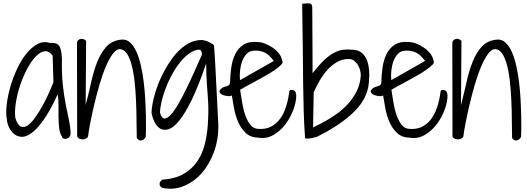

<svg xmlns="http://www.w3.org/2000/svg" viewBox="-20 -842 3212 1170"><path d="M357.4 -9.8Q343.8 -30.3 340.3 -63.5Q336.9 -96.7 336.4 -133.3Q335.9 -169.9 336.4 -205.6Q336.9 -241.2 331.1 -266.6Q285.2 -166 244.6 -109.9Q204.1 -53.7 170.4 -29.8Q136.7 -5.9 109.4 -8.3Q82 -10.7 63 -27.8Q43.9 -44.9 33.2 -69.8Q22.5 -94.7 21.5 -117.2Q14.6 -154.3 21 -206.5Q27.3 -258.8 43.5 -314.5Q59.6 -370.1 84.5 -423.3Q109.4 -476.6 141.1 -515.6Q172.9 -554.7 209 -573.7Q245.1 -592.8 284.2 -580.1Q303.7 -582 316.9 -578.6Q330.1 -575.2 338.9 -564.5Q347.7 -553.7 351.6 -534.7Q355.5 -515.6 357.4 -486.3Q355.5 -391.6 362.8 -325.2Q370.1 -258.8 379.9 -208Q389.6 -157.2 398.9 -116.2Q408.2 -75.2 410.2 -31.2Q410.2 -15.6 402.3 -7.3Q394.5 1 384.8 3.4Q375 5.9 366.7 2Q358.4 -2 357.4 -9.8ZM300.8 -502.9Q277.3 -534.2 250 -529.3Q222.7 -524.4 195.8 -495.6Q168.9 -466.8 144.5 -420.4Q120.1 -374 102.5 -321.3Q85 -268.6 76.7 -216.3Q68.4 -164.1 73.2 -124Q86.9 -80.1 106.4 -71.3Q126 -62.5 148.4 -77.6Q170.9 -92.8 194.3 -126Q217.8 -159.2 239.3 -197.8Q260.7 -236.3 277.8 -274.9Q294.9 -313.5 305.7 -339.8Z M449.2 -582Q450.2 -591.8 457 -597.7Q463.9 -603.5 472.7 -605Q481.4 -606.4 490.2 -603Q499 -599.6 504.9 -592.8L502 -202.1Q520.5 -272.5 535.6 -341.3Q550.8 -410.2 573.2 -466.3Q595.7 -522.5 629.9 -559.1Q664.1 -595.7 720.7 -600.6Q751 -603.5 773.4 -582.5Q795.9 -561.5 812 -525.4Q828.1 -489.3 838.9 -440.9Q849.6 -392.6 856 -340.3Q862.3 -288.1 865.2 -235.4Q868.2 -182.6 869.1 -137.7Q870.1 -92.8 869.6 -58.6Q869.1 -24.4 868.2 -8.8Q861.3 7.8 844.2 13.2Q827.1 18.6 813.5 -1Q812.5 -19.5 812.5 -64.9Q812.5 -110.4 811 -168.9Q809.6 -227.5 805.2 -291.5Q800.8 -355.5 790.5 -409.7Q780.3 -463.9 762.2 -500.5Q744.1 -537.1 715.8 -542Q691.4 -545.9 668.5 -515.6Q645.5 -485.4 624.5 -435.5Q603.5 -385.7 585.4 -323.2Q567.4 -260.7 553.2 -200.2Q539.1 -139.6 529.3 -88.9Q519.5 -38.1 516.6 -10.7Q513.7 -2.9 504.9 2Q496.1 6.8 485.8 7.3Q475.6 7.8 465.3 3.9Q455.1 0 450.2 -10.7Z M967.8 252.9Q1040 249 1090.8 222.2Q1141.6 195.3 1174.8 151.4Q1208 107.4 1224.6 48.8Q1241.2 -9.8 1246.1 -78.1Q1249 -122.1 1249.5 -155.8Q1250 -189.5 1248.5 -217.3Q1247.1 -245.1 1245.1 -270.5Q1243.2 -295.9 1241.2 -323.2Q1239.3 -350.6 1237.8 -382.3Q1236.3 -414.1 1236.3 -455.1Q1189.5 -317.4 1148.4 -233.4Q1107.4 -149.4 1071.8 -106.4Q1036.1 -63.5 1007.3 -54.7Q978.5 -45.9 957 -58.1Q935.5 -70.3 921.9 -98.1Q908.2 -126 903.3 -155.3Q905.3 -204.1 921.9 -263.2Q938.5 -322.3 965.8 -379.4Q993.2 -436.5 1029.3 -485.8Q1065.4 -535.2 1107.4 -564.5Q1149.4 -593.8 1193.8 -597.7Q1238.3 -601.6 1283.2 -567.4Q1284.2 -568.4 1285.6 -545.9Q1287.1 -523.4 1289.6 -485.4Q1292 -447.3 1294.4 -397Q1296.9 -346.7 1299.8 -292Q1302.7 -237.3 1305.2 -182.6Q1307.6 -127.9 1310.5 -81.1Q1311.5 9.8 1283.2 85.9Q1254.9 162.1 1207.5 214.8Q1160.2 267.6 1099.1 292Q1038.1 316.4 973.6 303.7Q970.7 303.7 964.4 299.8Q958 295.9 954.6 289.1Q951.2 282.2 953.1 272.9Q955.1 263.7 967.8 252.9ZM955.1 -154.3Q965.8 -119.1 983.4 -119.6Q1001 -120.1 1022.9 -145Q1044.9 -169.9 1069.3 -212.9Q1093.8 -255.9 1118.7 -307.1Q1143.6 -358.4 1167 -411.6Q1190.4 -464.8 1210.9 -509.8Q1210.9 -521.5 1205.6 -531.7Q1200.2 -542 1181.6 -538.1Q1151.4 -532.2 1122.6 -508.3Q1093.8 -484.4 1068.4 -450.7Q1043 -417 1022 -376.5Q1001 -335.9 986.3 -295.4Q971.7 -254.9 963.4 -217.8Q955.1 -180.7 955.1 -154.3Z M1392.6 -260.7Q1385.7 -254.9 1368.7 -256.3Q1351.6 -257.8 1337.4 -263.7Q1323.2 -269.5 1318.4 -279.8Q1313.5 -290 1330.1 -303.7Q1336.9 -309.6 1345.2 -312Q1353.5 -314.5 1361.8 -316.9Q1370.1 -319.3 1375.5 -324.2Q1380.9 -329.1 1381.8 -339.8Q1382.8 -383.8 1389.2 -429.7Q1395.5 -475.6 1413.1 -511.7Q1430.7 -547.9 1463.4 -569.3Q1496.1 -590.8 1549.8 -585.9Q1569.3 -585.9 1593.8 -576.7Q1618.2 -567.4 1640.6 -552.2Q1663.1 -537.1 1679.7 -516.1Q1696.3 -495.1 1700.2 -470.7Q1707 -460.9 1692.4 -446.3Q1677.7 -431.6 1651.4 -413.6Q1625 -395.5 1591.8 -377Q1558.6 -358.4 1527.8 -341.8Q1497.1 -325.2 1473.6 -312.5Q1450.2 -299.8 1443.4 -294.9Q1449.2 -256.8 1456.1 -214.8Q1462.9 -172.9 1475.6 -137.7Q1488.3 -102.5 1507.3 -79.6Q1526.4 -56.6 1555.7 -56.6Q1598.6 -53.7 1629.4 -69.3Q1660.2 -85 1680.7 -110.4Q1701.2 -135.7 1713.4 -166Q1725.6 -196.3 1731.9 -223.6Q1738.3 -251 1740.7 -270Q1743.2 -289.1 1745.1 -291Q1755.9 -296.9 1769.5 -291.5Q1783.2 -286.1 1785.2 -262.7Q1786.1 -224.6 1768.6 -175.8Q1751 -127 1720.2 -85.9Q1689.5 -44.9 1647 -20Q1604.5 4.9 1556.6 -2.9Q1506.8 -3.9 1477.5 -31.7Q1448.2 -59.6 1431.2 -99.1Q1414.1 -138.7 1406.2 -182.6Q1398.4 -226.6 1392.6 -260.7ZM1648.4 -470.7Q1617.2 -513.7 1585 -525.4Q1552.7 -537.1 1518.6 -532.2Q1498 -529.3 1482.4 -513.2Q1466.8 -497.1 1457 -472.2Q1447.3 -447.3 1443.4 -416.5Q1439.5 -385.7 1442.4 -353.5Z M1838.9 -2Q1833 -87.9 1830.6 -168Q1828.1 -248 1827.1 -340.8Q1826.2 -433.6 1825.2 -548.8Q1824.2 -664.1 1821.3 -819.3Q1834 -819.3 1845.2 -820.8Q1856.4 -822.3 1864.7 -821.3Q1873 -820.3 1877.9 -814.9Q1882.8 -809.6 1882.8 -794.9Q1882.8 -754.9 1883.3 -717.3Q1883.8 -679.7 1883.8 -634.8Q1883.8 -589.8 1884.3 -532.2Q1884.8 -474.6 1884.8 -395.5Q1922.9 -445.3 1954.6 -475.1Q1986.3 -504.9 2014.6 -520Q2043 -535.2 2069.8 -538.6Q2096.7 -542 2124 -539.1Q2155.3 -539.1 2175.8 -525.9Q2196.3 -512.7 2208.5 -490.7Q2220.7 -468.8 2225.6 -440.4Q2230.5 -412.1 2230.5 -381.8Q2229.5 -360.4 2227.5 -335.4Q2225.6 -310.5 2216.3 -281.7Q2207 -252.9 2187.5 -221.7Q2168 -190.4 2132.3 -155.8Q2096.7 -121.1 2042.5 -84Q1988.3 -46.9 1910.2 -7.8Q1884.8 -1 1870.6 1Q1856.4 2.9 1849.1 2.4Q1841.8 2 1840.3 0.5Q1838.9 -1 1838.9 -2ZM1887.7 -64.5Q1892.6 -68.4 1915 -79.1Q1937.5 -89.8 1968.8 -107.4Q2000 -125 2035.2 -150.4Q2070.3 -175.8 2101.1 -209.5Q2131.8 -243.2 2153.3 -286.1Q2174.8 -329.1 2178.7 -381.8Q2178.7 -396.5 2174.3 -414.1Q2169.9 -431.6 2160.6 -446.8Q2151.4 -461.9 2137.2 -472.2Q2123 -482.4 2103.5 -482.4Q2063.5 -482.4 2030.8 -462.4Q1998 -442.4 1971.7 -412.1Q1945.3 -381.8 1925.3 -346.2Q1905.3 -310.5 1891.6 -279.3Z M2314.5 -260.7Q2307.6 -254.9 2290.5 -256.3Q2273.4 -257.8 2259.3 -263.7Q2245.1 -269.5 2240.2 -279.8Q2235.4 -290 2252 -303.7Q2258.8 -309.6 2267.1 -312Q2275.4 -314.5 2283.7 -316.9Q2292 -319.3 2297.4 -324.2Q2302.7 -329.1 2303.7 -339.8Q2304.7 -383.8 2311 -429.7Q2317.4 -475.6 2335 -511.7Q2352.5 -547.9 2385.3 -569.3Q2418 -590.8 2471.7 -585.9Q2491.2 -585.9 2515.6 -576.7Q2540 -567.4 2562.5 -552.2Q2585 -537.1 2601.6 -516.1Q2618.2 -495.1 2622.1 -470.7Q2628.9 -460.9 2614.3 -446.3Q2599.6 -431.6 2573.2 -413.6Q2546.9 -395.5 2513.7 -377Q2480.5 -358.4 2449.7 -341.8Q2418.9 -325.2 2395.5 -312.5Q2372.1 -299.8 2365.2 -294.9Q2371.1 -256.8 2377.9 -214.8Q2384.8 -172.9 2397.5 -137.7Q2410.2 -102.5 2429.2 -79.6Q2448.2 -56.6 2477.5 -56.6Q2520.5 -53.7 2551.3 -69.3Q2582 -85 2602.5 -110.4Q2623 -135.7 2635.3 -166Q2647.5 -196.3 2653.8 -223.6Q2660.2 -251 2662.6 -270Q2665 -289.1 2667 -291Q2677.7 -296.9 2691.4 -291.5Q2705.1 -286.1 2707 -262.7Q2708 -224.6 2690.4 -175.8Q2672.9 -127 2642.1 -85.9Q2611.3 -44.9 2568.8 -20Q2526.4 4.9 2478.5 -2.9Q2428.7 -3.9 2399.4 -31.7Q2370.1 -59.6 2353 -99.1Q2335.9 -138.7 2328.1 -182.6Q2320.3 -226.6 2314.5 -260.7ZM2570.3 -470.7Q2539.1 -513.7 2506.8 -525.4Q2474.6 -537.1 2440.4 -532.2Q2419.9 -529.3 2404.3 -513.2Q2388.7 -497.1 2378.9 -472.2Q2369.1 -447.3 2365.2 -416.5Q2361.3 -385.7 2364.3 -353.5Z M2736.3 -582Q2737.3 -591.8 2744.1 -597.7Q2751 -603.5 2759.8 -605Q2768.6 -606.4 2777.3 -603Q2786.1 -599.6 2792 -592.8L2789.1 -202.1Q2807.6 -272.5 2822.8 -341.3Q2837.9 -410.2 2860.4 -466.3Q2882.8 -522.5 2917 -559.1Q2951.2 -595.7 3007.8 -600.6Q3038.1 -603.5 3060.5 -582.5Q3083 -561.5 3099.1 -525.4Q3115.2 -489.3 3126 -440.9Q3136.7 -392.6 3143.1 -340.3Q3149.4 -288.1 3152.3 -235.4Q3155.3 -182.6 3156.2 -137.7Q3157.2 -92.8 3156.7 -58.6Q3156.2 -24.4 3155.3 -8.8Q3148.4 7.8 3131.3 13.2Q3114.3 18.6 3100.6 -1Q3099.6 -19.5 3099.6 -64.9Q3099.6 -110.4 3098.1 -168.9Q3096.7 -227.5 3092.3 -291.5Q3087.9 -355.5 3077.6 -409.7Q3067.4 -463.9 3049.3 -500.5Q3031.2 -537.1 3002.9 -542Q2978.5 -545.9 2955.6 -515.6Q2932.6 -485.4 2911.6 -435.5Q2890.6 -385.7 2872.6 -323.2Q2854.5 -260.7 2840.3 -200.2Q2826.2 -139.6 2816.4 -88.9Q2806.6 -38.1 2803.7 -10.7Q2800.8 -2.9 2792 2Q2783.2 6.8 2772.9 7.3Q2762.7 7.8 2752.4 3.9Q2742.2 0 2737.3 -10.7Z"/></svg>

Font: Shadows Into Light Two
Style: Regular
Weight: 400
Designer: Kimberly Geswein
Foundry: Kimberly Geswein
Version: Version 1.003 2012